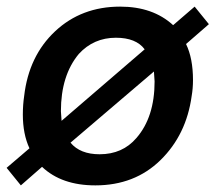

<svg xmlns="http://www.w3.org/2000/svg" viewBox="-69 -550 677 580"><path d="M219 10Q338 10 416 -66.5Q494 -143 510 -260Q514 -283 514 -308Q514 -374 493 -417L562 -477L519 -530L454 -474Q393 -530 294 -530Q177 -530 97.5 -455.5Q18 -381 4 -260Q0 -233 0 -204Q0 -145 20 -102L-49 -43L-6 10L58 -46Q117 10 219 10ZM117 -185 115 -214Q115 -322 169 -387Q214 -436 281 -436Q342 -436 368 -401ZM232 -84Q173 -84 144 -119L396 -334L398 -304Q398 -196 343 -133Q301 -84 232 -84Z"/></svg>

Font: Brisa Sans Medium
Style: Italic
Weight: 600
Italic angle: -8°
Designer: Dalton Maag Ltd
Foundry: Dalton Maag Ltd
Version: Version 1.101;July 10, 2019;FontCreator 11.5.0.2425 64-bit